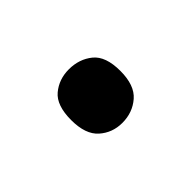

<svg xmlns="http://www.w3.org/2000/svg" viewBox="-37 -224 342 342"><g transform="rotate(-45 134.0 -53.5)"><path d="M72 -54Q72 -91 90 -106Q108 -121 133 -121Q159 -121 177.5 -106Q196 -91 196 -54Q196 -18 177.5 -2Q159 14 133 14Q108 14 90 -2Q72 -18 72 -54Z"/></g></svg>

Font: telugu25
Style: Book
Weight: 400
Designer: Jelle Bosma - Monotype Design Team
Foundry: Monotype Imaging Inc.
Version: Version 2.003